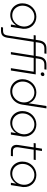

<svg xmlns="http://www.w3.org/2000/svg" viewBox="1464 -2234 973 3942"><g transform="rotate(90 1951.0 -263.5)"><path d="M288 13Q220 13 166 -20Q112 -53 80.5 -109.5Q49 -166 49 -235Q49 -297 70 -349Q91 -401 129 -440Q167 -479 216.5 -501Q266 -523 324 -523Q377 -523 423 -504Q469 -485 503.5 -450Q538 -415 556.5 -366.5Q575 -318 572 -259Q572 -246 570 -233.5Q568 -221 565 -209L532 0H484L502 -108H501Q465 -53 410.5 -20Q356 13 288 13ZM298 -28Q360 -28 409.5 -59Q459 -90 490 -142.5Q521 -195 525 -259Q528 -323 502 -373.5Q476 -424 429.5 -453Q383 -482 323 -482Q261 -482 210 -449.5Q159 -417 128 -362Q97 -307 97 -238Q97 -179 123.5 -131Q150 -83 195 -55.5Q240 -28 298 -28Z M538 203 544 161H604Q642 161 662.5 151.5Q683 142 693.5 119.5Q704 97 710 60L791 -468H701L708 -510H798L810 -585Q822 -657 862 -693.5Q902 -730 977 -730H1084L1078 -688H982Q923 -688 894 -661Q865 -634 856 -576L846 -510H1130L1142 -585Q1153 -657 1193.5 -693.5Q1234 -730 1309 -730H1410L1404 -688H1313Q1254 -688 1225 -661Q1196 -634 1187 -576L1177 -510H1508L1428 0H1380L1453 -468H1170L1097 0H1049L1123 -468H839L755 71Q744 140 711 171.5Q678 203 607 203ZM1501 -612Q1486 -612 1476 -622.5Q1466 -633 1466 -648Q1466 -658 1471.5 -667.5Q1477 -677 1487.5 -682.5Q1498 -688 1509 -688Q1524 -688 1533.5 -679Q1543 -670 1543 -656Q1543 -642 1536.5 -632.5Q1530 -623 1520 -617.5Q1510 -612 1501 -612Z M1855 13Q1782 13 1726.5 -20.5Q1671 -54 1639 -111Q1607 -168 1607 -239Q1607 -299 1628 -350.5Q1649 -402 1686 -440.5Q1723 -479 1772 -501Q1821 -523 1878 -523Q1933 -523 1978 -503Q2023 -483 2054 -448Q2085 -413 2100 -366H2101L2157 -730H2206L2129 -236Q2118 -163 2080.5 -107Q2043 -51 1985 -19Q1927 13 1855 13ZM1857 -28Q1919 -28 1968.5 -59Q2018 -90 2049 -142.5Q2080 -195 2083 -258Q2086 -324 2059.5 -374Q2033 -424 1986 -453Q1939 -482 1880 -482Q1819 -482 1767.5 -450Q1716 -418 1685.5 -363.5Q1655 -309 1655 -241Q1655 -181 1681 -133Q1707 -85 1753 -56.5Q1799 -28 1857 -28Z M2500 13Q2432 13 2378 -20Q2324 -53 2292.5 -109.5Q2261 -166 2261 -235Q2261 -297 2282 -349Q2303 -401 2341 -440Q2379 -479 2428.5 -501Q2478 -523 2536 -523Q2589 -523 2635 -504Q2681 -485 2715.5 -450Q2750 -415 2768.5 -366.5Q2787 -318 2784 -259Q2784 -246 2782 -233.5Q2780 -221 2777 -209L2744 0H2696L2714 -108H2713Q2677 -53 2622.5 -20Q2568 13 2500 13ZM2510 -28Q2572 -28 2621.5 -59Q2671 -90 2702 -142.5Q2733 -195 2737 -259Q2740 -323 2714 -373.5Q2688 -424 2641.5 -453Q2595 -482 2535 -482Q2473 -482 2422 -449.5Q2371 -417 2340 -362Q2309 -307 2309 -238Q2309 -179 2335.5 -131Q2362 -83 2407 -55.5Q2452 -28 2510 -28Z M3078 0Q3015 0 2985 -31.5Q2955 -63 2955 -117Q2955 -135 2958 -155L3033 -638H3081L3006 -159Q3003 -141 3003 -125Q3003 -87 3022.5 -64.5Q3042 -42 3088 -42H3189L3183 0ZM2917 -468 2924 -510H3266L3259 -468Z M3537 13Q3469 13 3415 -20Q3361 -53 3329.5 -109.5Q3298 -166 3298 -235Q3298 -297 3319 -349Q3340 -401 3378 -440Q3416 -479 3465.5 -501Q3515 -523 3573 -523Q3626 -523 3672 -504Q3718 -485 3752.5 -450Q3787 -415 3805.5 -366.5Q3824 -318 3821 -259Q3821 -246 3819 -233.5Q3817 -221 3814 -209L3781 0H3733L3751 -108H3750Q3714 -53 3659.5 -20Q3605 13 3537 13ZM3547 -28Q3609 -28 3658.5 -59Q3708 -90 3739 -142.5Q3770 -195 3774 -259Q3777 -323 3751 -373.5Q3725 -424 3678.5 -453Q3632 -482 3572 -482Q3510 -482 3459 -449.5Q3408 -417 3377 -362Q3346 -307 3346 -238Q3346 -179 3372.5 -131Q3399 -83 3444 -55.5Q3489 -28 3547 -28Z"/></g></svg>

Font: MuseoModerno ExtraLight
Style: Italic
Weight: 250
Italic angle: -9°
Designer: Pablo Cosgaya, Héctor Gatti, Marcela Romero, and the Authors of The MuseoModerno Project.
Foundry: Omnibus-Type Team
Version: Version 1.003